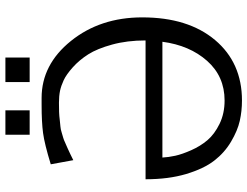

<svg xmlns="http://www.w3.org/2000/svg" viewBox="-122 -767 911 707"><g transform="rotate(-90 333.5 -413.5)"><path d="M26.9 -333H538.1Q538.1 -400.9 522.9 -456.1Q507.8 -511.2 486.8 -544.2Q465.8 -577.1 439 -601.1Q412.1 -625 391.6 -634.5Q371.1 -644 353 -647.9Q333 -651.9 309.1 -651.9Q290 -651.9 274.9 -651.4Q259.8 -650.9 244.9 -648.9Q230 -647 220.9 -646.5Q211.9 -646 198 -641.6Q184.1 -637.2 179 -636Q173.8 -634.8 158.9 -627.9Q144 -621.1 141.1 -620.1Q138.2 -619.1 119.6 -610.1Q101.1 -601.1 97.2 -599.1L82 -682.1Q157.2 -705.1 197 -710.4Q236.8 -715.8 301.8 -715.8H326.2Q449.2 -715.8 536.1 -607.9Q623 -500 623 -345.2Q623 -176.3 539.6 -77.1Q456.1 22 316.9 22Q277.8 22 241.9 13.9Q206.1 5.9 165.5 -18.1Q125 -42 95.5 -80.1Q65.9 -118.2 46.4 -183.1Q26.9 -248 26.9 -333ZM106.9 -271Q107.9 -249 113.5 -223.6Q119.1 -198.2 134 -164.6Q148.9 -130.9 170.9 -105Q192.9 -79.1 231 -60.5Q269 -42 316.9 -42Q405.8 -42 462.9 -106.4Q520 -170.9 533.2 -271ZM190.9 -759.8V-849.1H280.8V-759.8ZM384.8 -759.8V-849.1H475.1V-759.8Z"/></g></svg>

Font: CMU Sans Serif
Style: Medium
Weight: 500
Version: Version 0.7.0